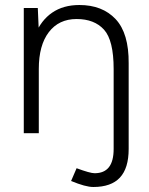

<svg xmlns="http://www.w3.org/2000/svg" viewBox="-20 -532 594 767"><path d="M264 191 286 140Q340 160 358 160Q396 160 415 136Q434 112 434 63V0H494V63Q494 140 459 177.5Q424 215 353 215Q337 215 315 209Q293 203 264 191ZM75 -500H131L135 -408V0H75ZM434 -256H494V0H434ZM286 -456Q215 -456 175 -403.5Q135 -351 135 -257H98Q98 -337 121 -394Q144 -451 188.5 -481.5Q233 -512 297 -512Q389 -512 442 -455.5Q495 -399 494 -279V-256H434Q434 -371 395.5 -413.5Q357 -456 286 -456Z"/></svg>

Font: Oak Sans Light
Style: Regular
Weight: 400
Designer: Erik Kennedy, Walven
Foundry: Erik Kennedy, Walven
Version: Version 1.100;Glyphs 3.1.2 (3151)